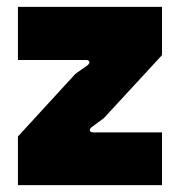

<svg xmlns="http://www.w3.org/2000/svg" viewBox="-20 -537 522 557"><path d="M32 0H450V-153H250C239 -153 237 -162 247 -169L281 -194L450 -377V-517H32V-363H230C241 -363 243 -354 233 -347L199 -323L32 -141Z"/></svg>

Font: Finlandica Black
Style: Regular
Weight: 900
Designer: Niklas Ekholm, Juho Hiilivirta, Jaakko Suomalainen
Foundry: Helsinki Type Studio
Version: Version 2.000;Glyphs 3.2 (3202)